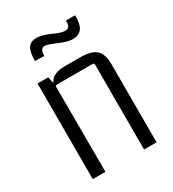

<svg xmlns="http://www.w3.org/2000/svg" viewBox="-165 -760 766 852"><g transform="rotate(-30 217.5 -334.5)"><path d="M145 -581 98 -582Q98 -629 111.5 -648.5Q125 -668 155 -668Q181 -668 222 -649.5Q263 -631 280 -631Q295 -631 301 -639Q307 -647 307 -669H354Q354 -620 338.5 -601Q323 -582 292 -582Q267 -582 225 -600.5Q183 -619 168 -619Q145 -619 145 -581ZM200 -496H279Q336 -496 360.5 -474.5Q385 -453 385 -399V0H321V-435Q321 -443 312 -443H131Q122 -443 122 -435L123 0H58V-490H113L120 -457Q137 -496 200 -496Z"/></g></svg>

Font: Gemunu Libre Light
Style: Regular
Weight: 300
Designer: Puspanada Ekanayake, Sola Matas, Pathum Egodawatta, Kosala Senevirathne
Foundry: mooniak
Version: Version 1.100